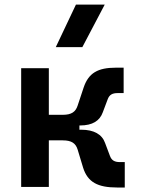

<svg xmlns="http://www.w3.org/2000/svg" viewBox="-20 -815 626 837"><path d="M72.3 0H192.9V-203.1H253.9C292.5 -203.1 310.1 -189.9 318.4 -163.1L342.3 -84C362.3 -20.5 406.7 2.4 490.2 2.4H523.9V-108.4H502.9C479.5 -108.4 466.8 -115.7 459.5 -134.8L438 -191.9C424.8 -229.5 389.2 -249.5 334.5 -249.5H326.2V-268.1H329.6C382.8 -268.1 415 -288.1 428.2 -325.7L449.7 -382.8C457 -401.9 469.7 -409.2 493.2 -409.2H519V-520H485.4C406.7 -520 366.2 -497.1 344.7 -433.6L318.4 -354.5C309.6 -327.6 292 -314.5 253.9 -314.5H192.9V-517.6H72.3ZM223.1 -609.4H338.9L436.5 -794.9H311Z"/></svg>

Font: Cascadia Mono SemiBold
Style: Regular
Weight: 600
Monospace: yes
Designer: Aaron Bell
Foundry: Saja Typeworks
Version: Version 2404.023